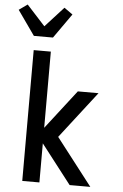

<svg xmlns="http://www.w3.org/2000/svg" viewBox="-78 -1037 692 1082"><g transform="rotate(5 268.0 -496.5)"><path d="M90 0V-740H187V-309L358 -530H475L270 -265L475 0H358L187 -221V0ZM84 -820 -14 -959 34 -993 138 -879 242 -993 290 -959 192 -820Z"/></g></svg>

Font: Lode Dark
Style: Bold
Weight: 700
Monospace: yes
Designer: Belleve Invis
Foundry: Belleve Invis
Version: Version 29.2.0; ttfautohint (v1.8.3)